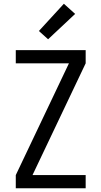

<svg xmlns="http://www.w3.org/2000/svg" viewBox="-20 -1002 540 1022"><path d="M64 0V-70L347 -665H64V-735H436V-665L153 -70H436V0ZM236 -793 187 -837 320 -982 380 -928Z"/></svg>

Font: Zed Sans
Style: Regular
Weight: 400
Designer: Belleve Invis
Foundry: Belleve Invis
Version: Version 1.0.0; ttfautohint (v1.8.4)